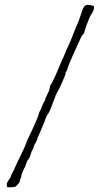

<svg xmlns="http://www.w3.org/2000/svg" viewBox="-20 -704 425 810"><path d="M257 -395C254 -397 262 -405 262 -407C278 -455 300 -497 323 -549C326 -557 333 -558 336 -568C341 -591 350 -610 361 -637C371 -650 381 -671 375 -679C329 -694 332 -670 318 -633C313 -616 305 -600 298 -583C288 -556 273 -519 261 -495L255 -480C249 -467 245 -456 239 -444C233 -431 203 -354 192 -344L189 -329C185 -312 172 -296 170 -280C158 -264 156 -247 146 -231C136 -194 110 -146 94 -110C82 -73 50 -17 40 11C33 22 27 34 24 45C19 53 13 60 9 69C10 84 4 87 24 86C45 85 46 86 58 70C66 64 63 56 66 50C71 45 69 36 72 29C97 -29 73 33 95 -25C98 -32 103 -35 106 -42C109 -56 116 -70 123 -85C124 -87 122 -87 123 -89C129 -100 138 -113 139 -124C149 -144 157 -166 167 -189L175 -211C178 -217 184 -225 187 -231C196 -248 200 -264 206 -278C213 -296 218 -312 229 -328C229 -328 259 -392 257 -395Z"/></svg>

Font: FuturaRener
Style: Light
Weight: 300
Designer: BSozoo
Foundry: BSozoo
Version: Version 1.0